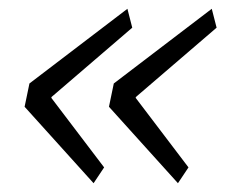

<svg xmlns="http://www.w3.org/2000/svg" viewBox="-20 -506 525 437"><path d="M217 -125 193 -89 36 -263 47 -316 270 -486 281 -443 97 -285V-283ZM409 -125 385 -89 228 -263 239 -316 462 -486 473 -443 289 -285V-283Z"/></svg>

Font: IBM Plex Sans Light
Style: Italic
Weight: 300
Italic angle: -11.31°
Designer: Mike Abbink, Paul van der Laan, Pieter van Rosmalen
Foundry: Bold Monday
Version: Version 3.201